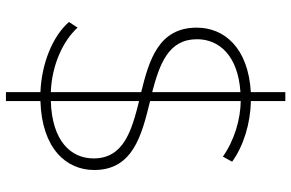

<svg xmlns="http://www.w3.org/2000/svg" viewBox="-187 -673 980 646"><g transform="rotate(90 303.0 -350.0)"><path d="M320 -328C420 -303 513 -276 513 -175C513 -98 454 -35 320 -31ZM290 -372C196 -397 112 -426 112 -523C112 -598 168 -661 290 -669ZM320 4C480 -1 552 -83 552 -177C552 -308 434 -337 320 -365V-670C382 -669 451 -649 507 -610L524 -641C472 -679 395 -703 320 -704V-820H290V-704C139 -695 73 -613 73 -522C73 -394 181 -362 290 -335V-31C200 -34 117 -72 73 -121L54 -92C101 -38 192 0 290 4V120H320Z"/></g></svg>

Font: Montserrat-Alt1 ExtLt
Style: Regular
Weight: 200
Designer: Differentunic
Foundry: Differentunic
Version: Version 7.222